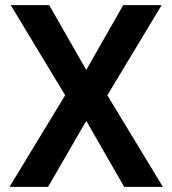

<svg xmlns="http://www.w3.org/2000/svg" viewBox="-20 -731 673 751"><path d="M317.4 -457.5 461.9 -710.9H612.3L399.9 -358.4L617.2 0H465.8L317.4 -258.3L168 0H17.1L234.9 -358.4L22 -710.9H172.4Z"/></svg>

Font: Heebo SemiBold
Style: Regular
Weight: 600
Designer: Oded Ezer
Foundry: Ezer Type House
Version: Version 3.100